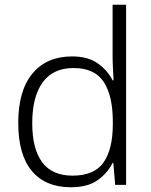

<svg xmlns="http://www.w3.org/2000/svg" viewBox="-20 -873 639 810"><path d="M279 -83Q172 -83 114.5 -151.5Q57 -220 57 -354Q57 -491 117 -563Q177 -635 284 -635Q351 -635 392.5 -605.5Q434 -576 455 -534H459Q458 -557 456.5 -585.5Q455 -614 455 -638V-853H512V-93H466L458 -186H455Q434 -143 392 -113Q350 -83 279 -83ZM286 -132Q378 -132 417 -188Q456 -244 456 -350V-359Q456 -469 417.5 -527.5Q379 -586 290 -586Q204 -586 160 -525.5Q116 -465 116 -353Q116 -245 158 -188.5Q200 -132 286 -132Z"/></svg>

Font: Noto Sans Kannada UI Light
Style: Regular
Weight: 300
Designer: Jelle Bosma - Monotype Design Team
Foundry: Monotype Imaging Inc.
Version: Version 2.005; ttfautohint (v1.8.4.7-5d5b)